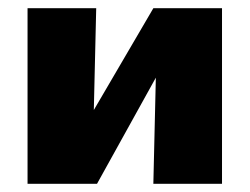

<svg xmlns="http://www.w3.org/2000/svg" viewBox="-20 -447 607 467"><path d="M353 0 363 -427H520V0ZM47 0V-427H214L204 0ZM153 0V-85L353 -427H405V-341L216 0Z"/></svg>

Font: Ysabeau Infant Black
Style: Regular
Weight: 900
Designer: Christian Thalmann (Catharsis Fonts)
Version: Version 2.001;gftools[0.9.30]; featfreeze: ss01,ss02,lnum